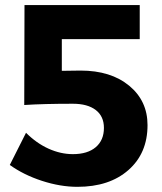

<svg xmlns="http://www.w3.org/2000/svg" viewBox="-20 -720 629 746"><path d="M18.1 -79.1 81.1 -204.1Q121.6 -163.6 168.7 -142.3Q215.8 -121.1 263.2 -121.1Q320.3 -121.1 352.1 -148.2Q383.8 -175.3 383.8 -223.1Q383.8 -268.1 352.1 -292.5Q320.3 -316.9 263.2 -316.9Q148.9 -316.9 74.2 -312L75.2 -700.2H522.9V-567.9H220.2V-444.8L293 -445.8Q410.6 -445.8 481.9 -387Q553.2 -328.1 553.2 -233.9Q553.2 -124.5 479 -59.3Q404.8 5.9 280.8 5.9Q214.4 5.9 143.1 -17.3Q71.8 -40.5 18.1 -79.1Z"/></svg>

Font: Montserrat Semi Bold
Style: Regular
Weight: 600
Designer: Julieta Ulanovsky
Foundry: Julieta Ulanovsky
Version: Version 3.001;PS 003.001;hotconv 1.0.70;makeotf.lib2.5.58329